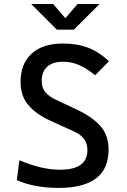

<svg xmlns="http://www.w3.org/2000/svg" viewBox="-20 -918 626 948"><path d="M269 9.8Q150.9 9.8 63 -28.3L75.7 -127Q129.4 -104 179.4 -92Q229.5 -80.1 276.9 -80.1Q411.6 -80.1 411.6 -176.8Q411.6 -238.8 348.1 -267.6L228 -322.3Q157.2 -354.5 119.4 -399.9Q81.5 -445.3 81.5 -512.7Q81.5 -603.5 136.2 -653.3Q190.9 -703.1 291 -703.1Q360.8 -703.1 414.6 -682.6Q468.3 -662.1 518.1 -615.7L449.7 -546.4Q406.7 -581.5 369.4 -597.4Q332 -613.3 291.5 -613.3Q241.2 -613.3 213.6 -589.1Q186 -564.9 186 -517.6Q186 -483.9 204.1 -462.6Q222.2 -441.4 257.3 -424.8L358.9 -377Q436 -340.8 476.1 -295.4Q516.1 -250 516.1 -178.7Q516.1 9.8 269 9.8ZM260.7 -771.5 133.8 -898.4H242.2L302.7 -828.1L363.3 -898.4H471.7L344.7 -771.5Z"/></svg>

Font: Cascadia Mono PL
Style: Regular
Weight: 400
Monospace: yes
Designer: Aaron Bell
Foundry: Saja Typeworks
Version: Version 2404.023; ttfautohint (v1.8.4)